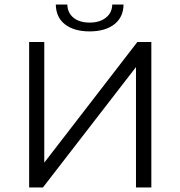

<svg xmlns="http://www.w3.org/2000/svg" viewBox="-20 -830 798 850"><path d="M109 -644H176V-110L588 -644H650V0H582V-533L170 0H109ZM227 -810H278Q279 -773 305.5 -751.5Q332 -730 377 -730Q421 -730 448.5 -751.5Q476 -773 477 -810H527Q526 -753 485.5 -722Q445 -691 377 -691Q308 -691 268 -722Q228 -753 227 -810Z"/></svg>

Font: Montserrat Ace
Style: Regular
Weight: 400
Designer: Julieta Ulanovsky
Foundry: Julieta Ulanovsky
Version: Version 1